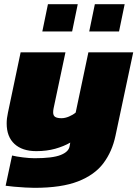

<svg xmlns="http://www.w3.org/2000/svg" viewBox="-20 -725 659 921"><path d="M183 -574 210 -705H353L326 -574ZM408 -574 435 -705H578L551 -574ZM145 176Q129 176 101 174.5Q73 173 46.5 170.5Q20 168 7 166L38 21Q58 26 90 30Q122 34 146 34Q232 34 271 18.5Q310 3 314 -24L317 -41Q286 -23 245 -11.5Q204 0 154 0Q87 0 49.5 -34.5Q12 -69 12 -133Q12 -157 18 -184L79 -474H294L237 -205Q236 -200 235.5 -195.5Q235 -191 235 -186Q235 -170 245 -164Q255 -158 275 -158Q292 -158 311 -166Q330 -174 343 -185L404 -474H619L534 -74Q518 2 476 58Q434 114 354.5 145Q275 176 145 176Z"/></svg>

Font: Kanit ExtraBold
Style: Italic
Weight: 800
Italic angle: -12°
Designer: Katatrad Team
Foundry: CadsonDemak
Version: Version 2.000; ttfautohint (v1.8.3)